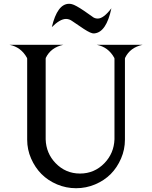

<svg xmlns="http://www.w3.org/2000/svg" viewBox="-20 -972 795 1004"><path d="M251 -830.1Q279.8 -952.1 341.3 -952.1Q347.7 -952.1 356 -950.2Q374.5 -945.8 419.4 -915.5L461.9 -885.7Q474.6 -875 490.2 -875Q491.2 -875 491.7 -875Q521.5 -875 562.5 -928.7Q536.1 -803.2 473.6 -797.4Q467.8 -796.9 461.9 -798.3Q442.4 -803.2 397.9 -834.5L356 -862.8Q342.3 -872.6 325.7 -873H325.2Q293.9 -873 251 -830.1ZM29.3 -737.8H311.5Q246.1 -724.1 219.7 -669.9L218.8 -665.5V-243.2Q221.2 -170.4 270.5 -119.1Q323.2 -64.5 398.4 -64.5Q473.6 -64.5 526.4 -119.1Q575.7 -170.4 578.6 -243.2V-665.5L577.6 -669.4Q546.4 -726.1 485.8 -737.8H726.1Q660.6 -724.1 634.3 -669.9L633.3 -665.5V-243.2V-241.7Q633.3 -189.9 613 -143.1Q592.8 -96.2 559.1 -62Q524.9 -27.8 477.5 -7.8Q430.2 12.2 377.9 12.2Q325.7 12.2 278.3 -7.8Q231 -27.8 196.8 -62Q163.1 -96.2 142.6 -143.1Q122.1 -189.9 122.1 -241.7V-243.2V-665.5L121.1 -669.4Q89.8 -726.1 29.3 -737.8Z"/></svg>

Font: Modern Antiqua
Style: Regular
Weight: 500
Version: Version 1.0